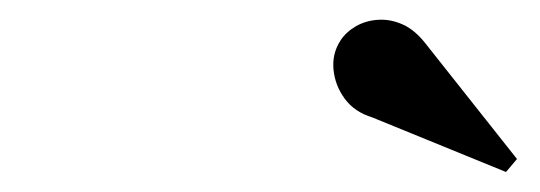

<svg xmlns="http://www.w3.org/2000/svg" viewBox="-20 -1011 540 192"><path d="M486 -839 352.5 -893.5Q334.5 -899 324.8 -912.2Q315 -925.5 313.5 -941.5Q312 -957.5 320.5 -970.5Q326 -979 336 -984.8Q346 -990.5 358.2 -991.2Q370.5 -992 382.8 -986.5Q395 -981 405.5 -967.5L497 -852Z"/></svg>

Font: Bodoni Moda 11pt SemiBold
Style: Italic
Weight: 600
Italic angle: -13°
Designer: Owen Earl
Foundry: indestructible type
Version: Version 2.004